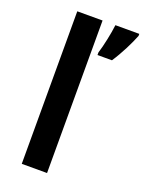

<svg xmlns="http://www.w3.org/2000/svg" viewBox="-144 -829 678 899"><g transform="rotate(20 195.0 -380.0)"><path d="M207 0V-760H81V0ZM390 -750V-760H271C266 -717 252 -651 240 -613V-600H312C345 -650 374 -709 390 -750Z"/></g></svg>

Font: Noto Sans Arabic SemBd
Style: Regular
Weight: 600
Designer: Monotype Design Team, Nadine Chahine, Nizar Qandah and Khaled Hosny
Foundry: Monotype Imaging Inc.
Version: Version 2.012